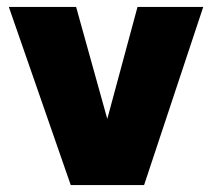

<svg xmlns="http://www.w3.org/2000/svg" viewBox="-20 -535 613 555"><path d="M184.5 0 5.5 -515H200L299.5 -157.5H281L377.5 -515H567.5L396.5 0Z"/></svg>

Font: Geologica Thin Roman ExtraBold
Style: Regular
Weight: 800
Version: Version 1.010;gftools[0.9.28]